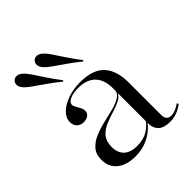

<svg xmlns="http://www.w3.org/2000/svg" viewBox="-187 -784 916 916"><g transform="rotate(-45 271.5 -325.5)"><path d="M354.8 -206.5V-296.8Q354.8 -353.2 324.6 -383.5Q294.4 -413.7 237.9 -413.7Q204 -413.7 182.3 -403.6Q160.5 -393.5 160.5 -378.2Q160.5 -369.4 166.9 -358.5Q173.4 -347.6 179.4 -335.9Q185.5 -324.2 185.5 -312.1Q185.5 -297.6 173.8 -288.3Q162.1 -279 141.9 -279Q121 -279 108.1 -291.9Q95.2 -304.8 95.2 -325.8Q95.2 -354 118.1 -376.6Q141.1 -399.2 179.8 -412.9Q218.5 -426.6 265.3 -426.6Q349.2 -426.6 388.3 -384.7Q427.4 -342.7 427.4 -262.1V-206.5ZM201.6 11.3Q142.7 11.3 108.5 -16.1Q74.2 -43.5 74.2 -92.7Q74.2 -130.6 94.4 -153.2Q114.5 -175.8 146.4 -189.1Q178.2 -202.4 213.7 -210.5Q249.2 -218.5 281.5 -227Q313.7 -235.5 334.7 -249.2Q355.6 -262.9 356.5 -286.3L357.3 -270.2Q350.8 -247.6 328.2 -235.9Q305.6 -224.2 276.2 -215.3Q246.8 -206.5 218.5 -194.8Q190.3 -183.1 171.4 -161.7Q152.4 -140.3 152.4 -101.6Q152.4 -62.1 175 -40.3Q197.6 -18.5 243.5 -18.5Q279 -18.5 306.9 -32.3Q334.7 -46 358.1 -76.6L358.9 -66.1Q329.8 -28.2 289.9 -8.5Q250 11.3 201.6 11.3ZM427.4 -43.5Q427.4 -25 435.5 -15.3Q443.5 -5.6 459.7 -5.6Q473.4 -5.6 487.5 -11.3Q501.6 -16.9 519.4 -29L524.2 -21Q501.6 -4 480.6 3.6Q459.7 11.3 434.7 11.3Q394.4 11.3 374.6 -6.9Q354.8 -25 354.8 -60.5V-206.5H427.4ZM209.7 -485.5Q173.4 -514.5 143.1 -535.5Q112.9 -556.5 90.3 -572.2Q67.7 -587.9 55.6 -600.8Q41.9 -616.1 41.1 -630.2Q40.3 -644.4 49.2 -653.2Q58.9 -662.9 73 -661.7Q87.1 -660.5 101.6 -646.8Q115.3 -633.9 130.6 -610.5Q146 -587.1 166.1 -556.9Q186.3 -526.6 213.7 -490.3ZM345.2 -485.5Q308.9 -514.5 278.6 -535.5Q248.4 -556.5 225.8 -572.2Q203.2 -587.9 191.1 -600.8Q177.4 -616.1 176.6 -630.2Q175.8 -644.4 184.7 -653.2Q194.4 -662.9 208.5 -661.7Q222.6 -660.5 237.1 -646.8Q250.8 -633.9 266.1 -610.5Q281.5 -587.1 301.6 -556.9Q321.8 -526.6 349.2 -490.3Z"/></g></svg>

Font: Playfair 144pt SemiExpanded Light
Style: Regular
Weight: 300
Width: 6
Designer: Claus Eggers Sørensen
Foundry: Claus Eggers Sørensen
Version: Version 2.203